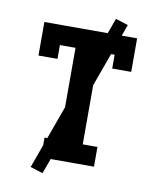

<svg xmlns="http://www.w3.org/2000/svg" viewBox="-97 -895 868 1054"><g transform="rotate(10 337.5 -368.0)"><path d="M190 0V-110H272V-625H185V-548H79V-735H596V-548H490V-625H403V-110H485V0ZM213 84 143 62 463 -820 533 -798Z"/></g></svg>

Font: Iosevka Etoile Extrabold
Style: Regular
Weight: 800
Designer: Belleve Invis
Foundry: Belleve Invis
Version: Version 22.1.2; ttfautohint (v1.8.4)